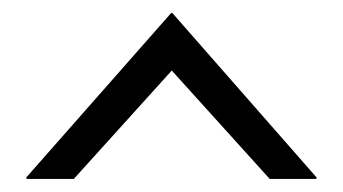

<svg xmlns="http://www.w3.org/2000/svg" viewBox="-20 -830 525 294"><path d="M243 -722 93 -556H21L20 -558L242 -810H244L465 -558L464 -556H393Z"/></svg>

Font: Minipax
Style: Bold
Weight: 500
Designer: Raphaël Ronot, Igor Stepanchenko (Cyrillic)
Foundry: steppetype
Version: Version 1.002